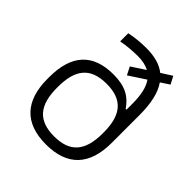

<svg xmlns="http://www.w3.org/2000/svg" viewBox="-193 -842 986 986"><g transform="rotate(45 300.0 -348.5)"><path d="M61 -247V-235C61 -76 138 9 294 9C450 9 527 -76 527 -235V-437C527 -522 513 -586 482 -630L529 -661L507 -703L449 -666C415 -693 369 -706 309 -706C270 -706 228 -702 189 -694V-635C226 -642 270 -646 306 -646C340 -646 368 -640 390 -628L315 -579L337 -536L427 -595C450 -563 460 -516 460 -452V-410H454C419 -462 372 -491 285 -491C134 -491 61 -408 61 -247ZM128 -238V-244C128 -371 178 -432 294 -432C410 -432 460 -371 460 -244V-238C460 -111 410 -50 294 -50C178 -50 128 -111 128 -238Z"/></g></svg>

Font: LT Wave Mono Light
Style: Regular
Weight: 300
Designer: Daniel Lyons
Version: Version 2.5 (Glyphs App)